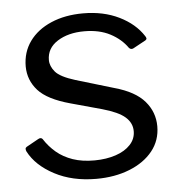

<svg xmlns="http://www.w3.org/2000/svg" viewBox="-45 -583 601 636"><g transform="rotate(-5 256.0 -265.0)"><path d="M395.5 -412.8Q374.7 -442.8 338.7 -461.7Q302.8 -480.5 252.7 -480.5Q199.2 -480.5 163.5 -457.8Q127.8 -435 127.8 -395.5Q127.8 -375.5 143.7 -356.5Q159.7 -337.6 209.1 -322.4L336.2 -284.5Q404.5 -265.5 435.5 -229.3Q466.5 -193.2 466.5 -146.1Q466.5 -99 438.4 -64Q410.4 -29.1 361.4 -9.6Q312.4 10 250.4 10Q171.1 10 111.8 -21.3Q52.5 -52.6 27.5 -100.4Q25.4 -105.1 25.4 -109.1Q25.4 -113.1 29.5 -115.7L69.4 -137.9Q74.4 -141 78.4 -140.4Q82.4 -139.8 84.5 -136.7Q100.8 -111.3 123.6 -92Q146.5 -72.7 177.9 -61.9Q209.3 -51.1 250.7 -51.4Q289.1 -51.7 320.2 -62Q351.4 -72.4 369.3 -91.7Q387.3 -110.9 387.3 -136.7Q387.3 -164.1 365 -183.7Q342.8 -203.3 289.1 -218.4L186.4 -246.6Q111.1 -267.1 80.4 -301.2Q49.8 -335.4 49.5 -380.9Q49.5 -428.6 75.2 -464.3Q100.9 -500 147.3 -520Q193.7 -540 254 -540Q321.5 -540 373.5 -514.5Q425.6 -489 452.7 -446.9Q455.5 -442.8 456 -439.2Q456.4 -435.7 452 -432.8L410 -409.9Q406 -408 402.3 -408.7Q398.6 -409.4 395.5 -412.8Z"/></g></svg>

Font: Libre Franklin Thin
Style: Regular
Weight: 100
Designer: Pablo Impallari, Rodrigo Fuenzalida, Nhung Nguyen
Foundry: Impallari Type
Version: Version 3.000